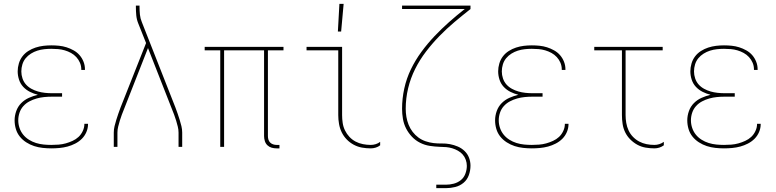

<svg xmlns="http://www.w3.org/2000/svg" viewBox="-20 -764 4040 999"><path d="M247 8Q225 8 202 5.5Q179 3 157.5 -4Q136 -11 116.5 -23.5Q97 -36 83 -53.5Q69 -71 62.5 -93Q56 -115 56 -138Q56 -162 64.5 -186Q73 -210 90.5 -227.5Q108 -245 130.5 -255Q153 -265 177 -271Q156 -276 136 -286Q116 -296 101 -312Q86 -328 79 -349.5Q72 -371 72 -393Q72 -413 78 -433.5Q84 -454 96.5 -470.5Q109 -487 127 -498.5Q145 -510 165 -516.5Q185 -523 205.5 -525.5Q226 -528 247 -528Q267 -528 287 -526Q307 -524 326 -518Q345 -512 363 -502Q381 -492 394 -477Q407 -462 414.5 -443Q422 -424 422 -404V-400H403V-403Q403 -421 396 -437.5Q389 -454 377 -467Q365 -480 349.5 -488.5Q334 -497 317 -502Q300 -507 282.5 -508.5Q265 -510 247 -510Q229 -510 210.5 -508Q192 -506 174.5 -500.5Q157 -495 141 -485Q125 -475 113.5 -461Q102 -447 96.5 -429Q91 -411 91 -392Q91 -374 97 -356Q103 -338 115 -324.5Q127 -311 143.5 -302Q160 -293 177.5 -288Q195 -283 213.5 -281Q232 -279 250 -279H303V-261H250Q230 -261 210 -259Q190 -257 170.5 -251.5Q151 -246 133 -236.5Q115 -227 101.5 -212Q88 -197 81.5 -177.5Q75 -158 75 -138Q75 -118 81.5 -98.5Q88 -79 100.5 -63.5Q113 -48 130.5 -37Q148 -26 167.5 -20Q187 -14 207 -12Q227 -10 247 -10Q266 -10 285 -11.5Q304 -13 322 -18Q340 -23 357.5 -31Q375 -39 388.5 -51.5Q402 -64 410.5 -82Q419 -100 419 -118V-120H438V-118Q438 -97 429.5 -77Q421 -57 406 -42Q391 -27 371.5 -17Q352 -7 331.5 -1.5Q311 4 289.5 6Q268 8 247 8Z M572 0V-74Q572 -91 576 -107.5Q580 -124 585 -140Q590 -156 595.5 -172Q601 -188 607 -204L740 -540L699 -643Q691 -663 689 -684.5Q687 -706 687 -728V-735H706V-728Q706 -708 708 -688Q710 -668 718 -649L893 -204Q899 -188 904.5 -172Q910 -156 915 -140Q920 -124 924 -107.5Q928 -91 928 -74V0H909V-74Q909 -90 905 -105.5Q901 -121 896.5 -136.5Q892 -152 886 -167.5Q880 -183 874 -198L750 -514L626 -198Q620 -183 614 -167.5Q608 -152 603.5 -136.5Q599 -121 595 -105.5Q591 -90 591 -74V0Z M1434 8H1419Q1406 8 1393.5 4.5Q1381 1 1371.5 -8Q1362 -17 1358 -30Q1354 -43 1354 -56V-502H1146V0H1126V-502H1045V-520H1455V-502H1374V-56Q1374 -47 1376.5 -38Q1379 -29 1385.5 -22.5Q1392 -16 1401 -13Q1410 -10 1419 -10H1434Z M1909 8Q1886 8 1863.5 4Q1841 0 1820.5 -11Q1800 -22 1784 -38.5Q1768 -55 1758 -75.5Q1748 -96 1744 -119Q1740 -142 1740 -165V-502H1575V-520H1760V-165Q1760 -145 1763 -124.5Q1766 -104 1775 -85.5Q1784 -67 1798 -52Q1812 -37 1830 -27.5Q1848 -18 1868.5 -14Q1889 -10 1909 -10Q1922 -10 1935 -14Q1948 -18 1958 -26V-8Q1948 0 1935 4Q1922 8 1909 8ZM1738 -600 1746 -744H1768L1755 -600Z M2250 215V197H2300Q2321 197 2341.5 191.5Q2362 186 2378 173Q2394 160 2401.5 139.5Q2409 119 2409 99Q2409 83 2403.5 67.5Q2398 52 2387.5 40Q2377 28 2362.5 20Q2348 12 2333 7.5Q2318 3 2302 1.5Q2286 0 2270 0H2269Q2242 -1 2216 -5Q2190 -9 2166 -21Q2142 -33 2123.5 -52.5Q2105 -72 2093 -95.5Q2081 -119 2076.5 -145.5Q2072 -172 2072 -198Q2072 -251 2083.5 -303.5Q2095 -356 2118 -403.5Q2141 -451 2172.5 -494Q2204 -537 2240.5 -575.5Q2277 -614 2316.5 -649Q2356 -684 2398 -717H2072V-735H2428V-717Q2386 -684 2345 -649.5Q2304 -615 2266.5 -576.5Q2229 -538 2196.5 -495.5Q2164 -453 2140 -405Q2116 -357 2103.5 -304.5Q2091 -252 2091 -198Q2091 -177 2094.5 -156Q2098 -135 2106 -115Q2114 -95 2127 -78Q2140 -61 2157 -48.5Q2174 -36 2194.5 -29Q2215 -22 2236 -19.5Q2257 -17 2278.5 -17.5Q2300 -18 2321 -14Q2342 -10 2362 -1.5Q2382 7 2397.5 22Q2413 37 2420.5 57Q2428 77 2428 98Q2428 123 2419.5 147Q2411 171 2392 187Q2373 203 2348.5 209Q2324 215 2300 215Z M2747 8Q2725 8 2702 5.5Q2679 3 2657.5 -4Q2636 -11 2616.5 -23.5Q2597 -36 2583 -53.5Q2569 -71 2562.5 -93Q2556 -115 2556 -138Q2556 -162 2564.5 -186Q2573 -210 2590.5 -227.5Q2608 -245 2630.5 -255Q2653 -265 2677 -271Q2656 -276 2636 -286Q2616 -296 2601 -312Q2586 -328 2579 -349.5Q2572 -371 2572 -393Q2572 -413 2578 -433.5Q2584 -454 2596.5 -470.5Q2609 -487 2627 -498.5Q2645 -510 2665 -516.5Q2685 -523 2705.5 -525.5Q2726 -528 2747 -528Q2767 -528 2787 -526Q2807 -524 2826 -518Q2845 -512 2863 -502Q2881 -492 2894 -477Q2907 -462 2914.5 -443Q2922 -424 2922 -404V-400H2903V-403Q2903 -421 2896 -437.5Q2889 -454 2877 -467Q2865 -480 2849.5 -488.5Q2834 -497 2817 -502Q2800 -507 2782.5 -508.5Q2765 -510 2747 -510Q2729 -510 2710.5 -508Q2692 -506 2674.5 -500.5Q2657 -495 2641 -485Q2625 -475 2613.5 -461Q2602 -447 2596.5 -429Q2591 -411 2591 -392Q2591 -374 2597 -356Q2603 -338 2615 -324.5Q2627 -311 2643.5 -302Q2660 -293 2677.5 -288Q2695 -283 2713.5 -281Q2732 -279 2750 -279H2803V-261H2750Q2730 -261 2710 -259Q2690 -257 2670.5 -251.5Q2651 -246 2633 -236.5Q2615 -227 2601.5 -212Q2588 -197 2581.5 -177.5Q2575 -158 2575 -138Q2575 -118 2581.5 -98.5Q2588 -79 2600.5 -63.5Q2613 -48 2630.5 -37Q2648 -26 2667.5 -20Q2687 -14 2707 -12Q2727 -10 2747 -10Q2766 -10 2785 -11.5Q2804 -13 2822 -18Q2840 -23 2857.5 -31Q2875 -39 2888.5 -51.5Q2902 -64 2910.5 -82Q2919 -100 2919 -118V-120H2938V-118Q2938 -97 2929.5 -77Q2921 -57 2906 -42Q2891 -27 2871.5 -17Q2852 -7 2831.5 -1.5Q2811 4 2789.5 6Q2768 8 2747 8Z M3385 8Q3362 8 3339 4Q3316 0 3296 -11Q3276 -22 3259.5 -38.5Q3243 -55 3233 -75.5Q3223 -96 3219.5 -119Q3216 -142 3216 -165V-502H3072V-520H3428V-502H3235V-165Q3235 -145 3238.5 -124.5Q3242 -104 3250.5 -85.5Q3259 -67 3273.5 -52Q3288 -37 3306 -27.5Q3324 -18 3344 -14Q3364 -10 3385 -10Q3398 -10 3410.5 -14Q3423 -18 3434 -26V-8Q3423 0 3410.5 4Q3398 8 3385 8Z M3747 8Q3725 8 3702 5.5Q3679 3 3657.5 -4Q3636 -11 3616.5 -23.5Q3597 -36 3583 -53.5Q3569 -71 3562.5 -93Q3556 -115 3556 -138Q3556 -162 3564.5 -186Q3573 -210 3590.5 -227.5Q3608 -245 3630.5 -255Q3653 -265 3677 -271Q3656 -276 3636 -286Q3616 -296 3601 -312Q3586 -328 3579 -349.5Q3572 -371 3572 -393Q3572 -413 3578 -433.5Q3584 -454 3596.5 -470.5Q3609 -487 3627 -498.5Q3645 -510 3665 -516.5Q3685 -523 3705.5 -525.5Q3726 -528 3747 -528Q3767 -528 3787 -526Q3807 -524 3826 -518Q3845 -512 3863 -502Q3881 -492 3894 -477Q3907 -462 3914.5 -443Q3922 -424 3922 -404V-400H3903V-403Q3903 -421 3896 -437.5Q3889 -454 3877 -467Q3865 -480 3849.5 -488.5Q3834 -497 3817 -502Q3800 -507 3782.5 -508.5Q3765 -510 3747 -510Q3729 -510 3710.5 -508Q3692 -506 3674.5 -500.5Q3657 -495 3641 -485Q3625 -475 3613.5 -461Q3602 -447 3596.5 -429Q3591 -411 3591 -392Q3591 -374 3597 -356Q3603 -338 3615 -324.5Q3627 -311 3643.5 -302Q3660 -293 3677.5 -288Q3695 -283 3713.5 -281Q3732 -279 3750 -279H3803V-261H3750Q3730 -261 3710 -259Q3690 -257 3670.5 -251.5Q3651 -246 3633 -236.5Q3615 -227 3601.5 -212Q3588 -197 3581.5 -177.5Q3575 -158 3575 -138Q3575 -118 3581.5 -98.5Q3588 -79 3600.5 -63.5Q3613 -48 3630.5 -37Q3648 -26 3667.5 -20Q3687 -14 3707 -12Q3727 -10 3747 -10Q3766 -10 3785 -11.5Q3804 -13 3822 -18Q3840 -23 3857.5 -31Q3875 -39 3888.5 -51.5Q3902 -64 3910.5 -82Q3919 -100 3919 -118V-120H3938V-118Q3938 -97 3929.5 -77Q3921 -57 3906 -42Q3891 -27 3871.5 -17Q3852 -7 3831.5 -1.5Q3811 4 3789.5 6Q3768 8 3747 8Z"/></svg>

Font: Iosevka Term Curly Thin
Style: Regular
Weight: 100
Designer: Belleve Invis
Foundry: Belleve Invis
Version: Version 32.3.0